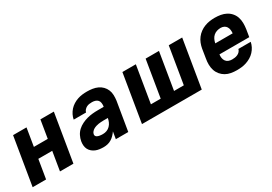

<svg xmlns="http://www.w3.org/2000/svg" viewBox="13 -1169 2574 1819"><g transform="rotate(-30 1300.0 -260.0)"><path d="M21 0 107 -520H254L222 -325H374L406 -520H553L467 0H320L354 -206H202L168 0Z M795 8Q772 8 750 5Q728 2 708.5 -6Q689 -14 672.5 -28Q656 -42 646.5 -60.5Q637 -79 635 -101.5Q633 -124 637 -147Q642 -176 656 -204Q670 -232 693 -253Q716 -274 745 -288Q774 -302 802.5 -309.5Q831 -317 860.5 -320Q890 -323 919 -323H984L986 -331Q988 -348 985.5 -365.5Q983 -383 972 -395Q961 -407 944.5 -412Q928 -417 910 -417Q895 -417 880 -415Q865 -413 851.5 -406Q838 -399 827 -387Q816 -375 813 -360H678Q682 -385 694.5 -410Q707 -435 725 -455Q743 -475 767 -490Q791 -505 816.5 -513.5Q842 -522 867.5 -525Q893 -528 919 -528Q949 -528 978.5 -523.5Q1008 -519 1034 -507Q1060 -495 1079.5 -475Q1099 -455 1110 -429Q1121 -403 1122 -373Q1123 -343 1119 -313L1067 0H931L944 -78Q931 -59 915 -42.5Q899 -26 879.5 -14Q860 -2 838 3Q816 8 795 8ZM851 -103Q872 -103 892.5 -110.5Q913 -118 929 -134.5Q945 -151 953.5 -171Q962 -191 966 -212H920Q906 -212 891.5 -211Q877 -210 863.5 -208Q850 -206 835.5 -201.5Q821 -197 808.5 -190Q796 -183 785.5 -171Q775 -159 773 -145Q771 -137 774.5 -129Q778 -121 784.5 -116.5Q791 -112 799 -109.5Q807 -107 816 -105.5Q825 -104 834 -103.5Q843 -103 851 -103Z M1217 0 1303 -520H1450L1384 -120H1491L1557 -520H1703L1637 -120H1744L1810 -520H1957L1871 0Z M2253 8Q2221 8 2189.5 2.5Q2158 -3 2131.5 -18Q2105 -33 2085.5 -56.5Q2066 -80 2056.5 -109Q2047 -138 2046.5 -170.5Q2046 -203 2052 -235L2068 -335Q2073 -363 2083.5 -390Q2094 -417 2112 -440.5Q2130 -464 2154 -481.5Q2178 -499 2205.5 -509.5Q2233 -520 2261 -524Q2289 -528 2316 -528Q2349 -528 2380.5 -522.5Q2412 -517 2439.5 -502.5Q2467 -488 2487 -464.5Q2507 -441 2516.5 -412Q2526 -383 2526.5 -350.5Q2527 -318 2522 -285L2509 -205H2183Q2180 -185 2183 -166Q2186 -147 2196.5 -132Q2207 -117 2225 -110Q2243 -103 2263 -103Q2278 -103 2293 -105Q2308 -107 2323 -113.5Q2338 -120 2349.5 -132.5Q2361 -145 2364 -160H2499Q2494 -134 2481.5 -109.5Q2469 -85 2450 -64.5Q2431 -44 2406.5 -29.5Q2382 -15 2356.5 -6.5Q2331 2 2305 5Q2279 8 2253 8ZM2391 -315Q2393 -335 2390.5 -353.5Q2388 -372 2378.5 -387Q2369 -402 2352.5 -409.5Q2336 -417 2317 -417Q2297 -417 2276.5 -411Q2256 -405 2239.5 -390.5Q2223 -376 2214 -356.5Q2205 -337 2201 -317V-315Z"/></g></svg>

Font: Iosevka Aile Heavy Oblique
Style: Regular
Weight: 900
Italic angle: -9°
Designer: Belleve Invis
Foundry: Belleve Invis
Version: Version 31.1.0; ttfautohint (v1.8.4)